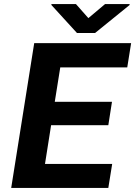

<svg xmlns="http://www.w3.org/2000/svg" viewBox="-20 -923 664 943"><path d="M35 0H512L531 -118H201L231 -308H512L530 -423H249L276 -592H605L624 -711H148ZM232 -899 358 -761H447L616 -898L617 -903H496L414 -834L353 -903H233Z"/></svg>

Font: Asimov Pro
Style: BdObl
Weight: 700
Designer: Google
Version: Version 2.000980; 2014